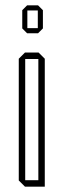

<svg xmlns="http://www.w3.org/2000/svg" viewBox="-20 -696 237 716"><path d="M74 -476V-500H124L147 -477V-476ZM73 0 50 -23V-24H123V0ZM50 -24V-477L73 -500H74V-24ZM123 0V-476H147V0ZM82 -657V-676H122L140 -658V-657ZM81 -572 63 -590V-591H121V-572ZM63 -591V-658L81 -676H82V-591ZM121 -572V-657H140V-590L122 -572Z"/></svg>

Font: Foldit Thin
Style: Regular
Weight: 100
Designer: Sophia Tai
Foundry: Sophia Tai
Version: Version 1.003